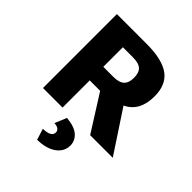

<svg xmlns="http://www.w3.org/2000/svg" viewBox="-254 -832 1249 1249"><g transform="rotate(45 371.0 -207.5)"><path d="M90 0ZM366 -250H270V0H90V-680H362Q508 -680 575 -630.5Q642 -581 642 -475Q642 -337 541 -290L732 0H524ZM270 -375H362Q415 -375 438.5 -397Q462 -419 462 -465Q462 -513 439 -534Q416 -555 362 -555H270ZM277 188Q354 187 354 145Q354 130 342 120Q330 110 304 109L338 27Q413 34 447 64.5Q481 95 481 138Q481 194 432.5 229Q384 264 301 265Z"/></g></svg>

Font: Martel Sans Black
Style: Regular
Weight: 900
Designer: Dan Reynolds and Mathieu Réguer
Foundry: Dan Reynolds and Mathieu Réguer
Version: Version 1.002; ttfautohint (v1.1) -l 5 -r 5 -G 72 -x 0 -D la